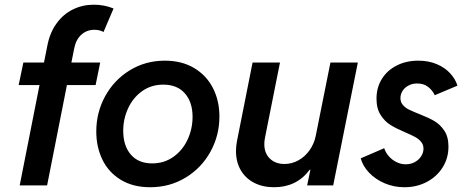

<svg xmlns="http://www.w3.org/2000/svg" viewBox="-20 -786 1975 814"><path d="M79.1 -521H166.5L181.6 -596.7Q192.4 -649.4 220.5 -687.7Q248.5 -726.1 289.3 -746.1Q330.1 -766.1 377.9 -766.1Q422.4 -766.1 461.4 -750L418.9 -650.4Q402.3 -659.7 380.4 -659.7Q348.1 -659.7 325.2 -639.2Q302.2 -618.7 294.9 -582L282.7 -521H404.8L385.3 -425.3H263.7L179.7 0H63.5L147.5 -425.3H59.1Z M388.2 -228.5Q388.2 -309.6 426 -378.4Q463.9 -447.3 530.3 -488Q596.7 -528.8 679.2 -528.8Q750.5 -528.8 802.7 -497.8Q855 -466.8 882.6 -413.1Q910.2 -359.4 910.2 -292Q910.2 -211.4 872.1 -142.6Q834 -73.7 766.8 -33Q699.7 7.8 616.7 7.8Q543.9 7.8 492.2 -23.7Q440.4 -55.2 414.3 -108.9Q388.2 -162.6 388.2 -228.5ZM796.4 -290.5Q796.4 -353 763.9 -390.1Q731.4 -427.2 672.4 -427.2Q621.6 -427.2 583 -399.9Q544.4 -372.6 523.4 -327.4Q502.4 -282.2 502.4 -231.4Q502.4 -168.5 534.4 -130.9Q566.4 -93.3 625.5 -93.3Q675.8 -93.3 714.8 -120.8Q753.9 -148.4 775.1 -193.8Q796.4 -239.3 796.4 -290.5Z M1392.6 0H1282.2L1295.9 -66.4H1293Q1237.8 7.8 1142.1 7.8Q1093.8 7.8 1057.1 -11.2Q1020.5 -30.3 1000.5 -64.9Q980.5 -99.6 980.5 -145.5Q980.5 -166.5 984.9 -189L1050.8 -521H1167L1103.5 -202.6Q1100.6 -188 1100.6 -175.3Q1100.6 -136.2 1124.3 -113.5Q1147.9 -90.8 1186 -90.8Q1217.3 -90.8 1245.1 -106.2Q1272.9 -121.6 1292.2 -148.7Q1311.5 -175.8 1318.4 -209L1380.9 -521H1497.1Z M1509.3 -114.7 1608.9 -157.7Q1614.3 -140.1 1627.9 -124.3Q1641.6 -108.4 1660.6 -98.9Q1679.7 -89.4 1700.2 -89.4Q1720.7 -89.4 1737.8 -98.4Q1754.9 -107.4 1765.1 -122.8Q1775.4 -138.2 1775.4 -155.8Q1775.4 -172.4 1765.4 -184.6Q1755.4 -196.8 1740.2 -205.1Q1725.1 -213.4 1698.7 -224.6Q1660.6 -240.7 1636 -255.9Q1611.3 -271 1593.8 -298.3Q1576.2 -325.7 1576.2 -367.7Q1576.2 -415.5 1599.4 -452.1Q1622.6 -488.8 1662.8 -508.8Q1703.1 -528.8 1753.4 -528.8Q1796.9 -528.8 1831.5 -514.2Q1866.2 -499.5 1888.4 -475.3Q1910.6 -451.2 1919.4 -422.9L1823.2 -382.3Q1813.5 -403.3 1794.9 -417.7Q1776.4 -432.1 1748.5 -432.1Q1728 -432.1 1711.7 -423.3Q1695.3 -414.6 1686.5 -400.4Q1677.7 -386.2 1677.7 -370.1Q1677.7 -353 1688 -341.1Q1698.2 -329.1 1713.6 -321.5Q1729 -314 1756.8 -302.7Q1795.9 -287.6 1820.8 -273.2Q1845.7 -258.8 1863.5 -232.4Q1881.3 -206.1 1881.3 -164.6Q1881.3 -115.7 1856.7 -76.4Q1832 -37.1 1789.3 -14.6Q1746.6 7.8 1694.8 7.8Q1649.9 7.8 1610.6 -9Q1571.3 -25.9 1544.7 -54Q1518.1 -82 1509.3 -114.7Z"/></svg>

Font: Reddit Sans Chocolate SemiBold
Style: Italic
Weight: 600
Italic angle: -11.25°
Designer: Stephen Hutchings
Version: Version 1.013